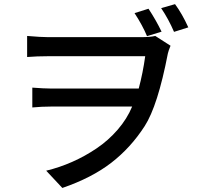

<svg xmlns="http://www.w3.org/2000/svg" viewBox="-20 -844 996 940"><path d="M771 -689 699.7 -667Q678.2 -719.2 638.7 -779.8L707 -801.3Q743.7 -745.6 771 -689ZM215.8 -662.1H668.9Q716.3 -662.1 740.2 -668L814.9 -620.1Q804.7 -595.2 801.8 -582Q752.4 -325.7 688 -226.1Q619.6 -120.1 524.2 -46.6Q428.7 26.9 285.2 76.2L206.1 -8.3Q271 -23.9 333.5 -51.5Q396 -79.1 453.1 -117.7Q510.3 -156.2 556.2 -209.2Q602.1 -262.2 627 -322.3H229Q184.6 -322.3 138.2 -317.9V-415Q196.3 -410.6 227.1 -410.6H659.2Q679.7 -487.3 690.9 -568.8H215.8Q160.6 -568.8 112.8 -564.9V-668Q181.6 -662.1 215.8 -662.1ZM769 -804.2 836.9 -823.7Q871.6 -776.9 901.9 -710L832 -688Q805.7 -749.5 769 -804.2Z"/></svg>

Font: Karasuma Gothic
Style: Regular
Weight: 500
Designer: Rasmus Andersson / Ryoko Nishizuka
Foundry: Genbu
Version: Version 1.00